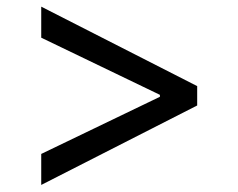

<svg xmlns="http://www.w3.org/2000/svg" viewBox="-20 -565 699 563"><path d="M558.2 -255.7V-312.5L100.9 -545.5V-454.5L448.9 -286.9V-281.2L100.9 -113.6V-22.7Z"/></svg>

Font: Inter-Regular
Style: Regular
Weight: 500
Designer: Rasmus Andersson
Foundry: rsms
Version: ""